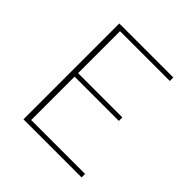

<svg xmlns="http://www.w3.org/2000/svg" viewBox="-176 -795 932 932"><g transform="rotate(45 290.0 -329.0)"><path d="M520 -24V0H121V-658H492V-634H150V-346H454V-322H150V-24Z"/></g></svg>

Font: Ysabeau Infant Extralight
Style: Regular
Weight: 200
Designer: Christian Thalmann (Catharsis Fonts)
Version: Version 0.003